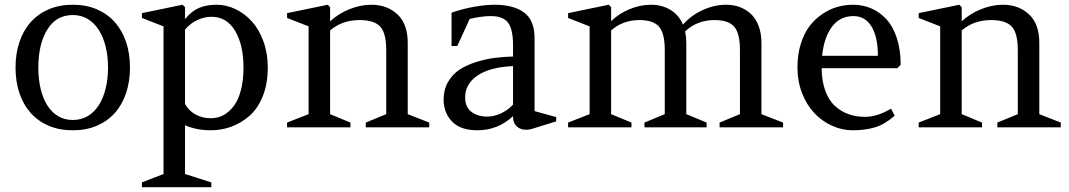

<svg xmlns="http://www.w3.org/2000/svg" viewBox="-20 -532 4466 802"><path d="M284.2 -512.2Q339.8 -512.2 384.3 -493.2Q428.7 -474.1 459.5 -439.7Q490.2 -405.3 506.6 -356.9Q522.9 -308.6 522.9 -250Q522.9 -191.9 506.8 -143.6Q490.7 -95.2 460 -60.5Q429.2 -25.9 384.8 -6.8Q340.3 12.2 284.2 12.2Q227.5 12.2 183.1 -6.8Q138.7 -25.9 107.9 -60.5Q77.1 -95.2 61 -143.3Q44.9 -191.4 44.9 -250Q44.9 -308.6 61.3 -356.9Q77.6 -405.3 108.4 -439.7Q139.2 -474.1 183.6 -493.2Q228 -512.2 284.2 -512.2ZM177.7 -408.7Q140.1 -347.7 140.1 -250Q140.1 -201.7 149.7 -161.4Q159.2 -121.1 177.5 -92Q195.8 -63 222.7 -46.9Q249.5 -30.8 284.2 -30.8Q318.8 -30.8 346.2 -46.9Q373.5 -63 392.3 -92Q411.1 -121.1 421.1 -161.4Q431.2 -201.7 431.2 -250Q431.2 -297.9 421.1 -338.1Q411.1 -378.4 392.3 -407.5Q373.5 -436.5 346.2 -452.9Q318.8 -469.2 284.2 -469.2Q214.8 -469.2 177.7 -408.7Z M862.8 230V250H572.8V230L663.1 194.8V-421.9L572.8 -457V-477.1L742.7 -512.2L752.9 -502V-452.1Q780.3 -485.8 811.5 -499Q842.8 -512.2 884.8 -512.2Q925.3 -512.2 963.6 -493.9Q1002 -475.6 1032 -442.6Q1062 -409.7 1080.3 -359.4Q1098.6 -309.1 1098.6 -250Q1098.6 -183.1 1078.1 -131.3Q1057.6 -79.6 1023.2 -49.1Q988.8 -18.6 947.3 -3.2Q905.8 12.2 859.9 12.2Q801.8 12.2 752.9 -8.8V194.8ZM863.8 -461.9Q833 -461.9 803.2 -447.8Q773.4 -433.6 752.9 -408.2V-98.1Q767.1 -70.3 796.1 -54.2Q825.2 -38.1 859.9 -38.1Q880.9 -38.1 899.9 -44.9Q918.9 -51.8 937 -67.9Q955.1 -84 968.3 -107.9Q981.4 -131.8 989.3 -168.2Q997.1 -204.6 997.1 -250Q997.1 -344.7 961.9 -403.3Q926.8 -461.9 863.8 -461.9Z M1443.8 -20V0H1179.2V-20L1269 -55.2V-421.9L1179.2 -457V-477.1L1349.1 -512.2L1358.9 -502V-442.9Q1393.6 -475.1 1439.9 -493.7Q1486.3 -512.2 1531.2 -512.2Q1596.7 -512.2 1639.9 -472.2Q1683.1 -432.1 1683.1 -353V-55.2L1772.9 -20V0H1507.8V-20L1593.3 -55.2V-323.2Q1593.3 -393.6 1568.1 -420.9Q1543 -448.2 1481.9 -448.2Q1409.2 -448.2 1358.9 -404.8V-55.2Z M2303.2 -43V-24.9L2197.3 7.8Q2166 14.6 2144.5 0.7Q2123 -13.2 2123 -46.9Q2059.6 12.2 1974.1 12.2Q1903.3 12.2 1868.2 -24.4Q1833 -61 1833 -116.2Q1833 -157.7 1851.6 -189.7Q1870.1 -221.7 1898.9 -240.7Q1927.7 -259.8 1967.8 -272.5Q2007.8 -285.2 2044.9 -290Q2082 -294.9 2123 -295.9V-342.8Q2123 -411.1 2101.6 -438Q2080.1 -464.8 2030.3 -464.8Q1992.7 -464.8 1941.9 -453.1L1890.1 -339.8H1866.2V-479Q1910.2 -494.6 1959 -503.4Q2007.8 -512.2 2044.9 -512.2Q2125.5 -512.2 2169.2 -479.7Q2212.9 -447.3 2212.9 -373V-67.9ZM2015.1 -44.9Q2043 -44.9 2072.3 -58.3Q2101.6 -71.8 2123 -95.2V-255.9Q2025.4 -251.5 1974.1 -216.1Q1922.9 -180.7 1922.9 -126Q1922.9 -84 1949.7 -64.5Q1976.6 -44.9 2015.1 -44.9Z M2617.7 -20V0H2353V-20L2442.9 -55.2V-421.9L2353 -457V-477.1L2522.9 -512.2L2532.7 -502V-443.8Q2566.4 -476.1 2610.6 -494.1Q2654.8 -512.2 2699.7 -512.2Q2743.7 -512.2 2779.3 -491.5Q2814.9 -470.7 2833 -429.2Q2866.7 -467.8 2915.3 -490Q2963.9 -512.2 3013.7 -512.2Q3043 -512.2 3068.8 -502.9Q3094.7 -493.7 3115.5 -474.9Q3136.2 -456.1 3148.4 -424.8Q3160.6 -393.6 3160.6 -353V-55.2L3251 -20V0H2985.8V-20L3070.8 -55.2V-323.2Q3070.8 -393.1 3046.6 -420.7Q3022.5 -448.2 2964.8 -448.2Q2892.1 -448.2 2841.8 -400.9Q2846.7 -376.5 2846.7 -353V-55.2L2931.6 -20V0H2671.9V-20L2756.8 -55.2V-323.2Q2756.8 -393.1 2732.7 -420.7Q2708.5 -448.2 2650.9 -448.2Q2581.5 -448.2 2532.7 -404.8V-55.2Z M3728 -247.1H3412.1Q3412.6 -192.4 3427.7 -151.9Q3442.9 -111.3 3468.8 -88.4Q3494.6 -65.4 3525.6 -54.7Q3556.6 -43.9 3593.3 -43.9Q3644 -43.9 3702.1 -78.1L3717.3 -48.8Q3676.3 -12.7 3635.3 -0.2Q3594.2 12.2 3542 12.2Q3496.6 12.2 3454.6 -7.1Q3412.6 -26.4 3380.9 -60.3Q3349.1 -94.2 3330.1 -143.6Q3311 -192.9 3311 -250Q3311 -304.2 3325 -348.9Q3338.9 -393.6 3361.8 -423.3Q3384.8 -453.1 3415.3 -473.6Q3445.8 -494.1 3477.8 -503.2Q3509.8 -512.2 3543 -512.2Q3584.5 -512.2 3619.9 -496.8Q3655.3 -481.4 3682.9 -451.4Q3710.4 -421.4 3726.3 -372.6Q3742.2 -323.7 3742.2 -261.2ZM3544.9 -464.8Q3488.8 -464.8 3455.3 -420.4Q3421.9 -376 3414.1 -298.8H3647Q3647 -377 3620.6 -420.9Q3594.2 -464.8 3544.9 -464.8Z M4082 -20V0H3817.4V-20L3907.2 -55.2V-421.9L3817.4 -457V-477.1L3987.3 -512.2L3997.1 -502V-442.9Q4031.7 -475.1 4078.1 -493.7Q4124.5 -512.2 4169.4 -512.2Q4234.9 -512.2 4278.1 -472.2Q4321.3 -432.1 4321.3 -353V-55.2L4411.1 -20V0H4146V-20L4231.4 -55.2V-323.2Q4231.4 -393.6 4206.3 -420.9Q4181.2 -448.2 4120.1 -448.2Q4047.4 -448.2 3997.1 -404.8V-55.2Z"/></svg>

Font: Amethysta
Style: Regular
Weight: 400
Designer: Konstantin Vinogradov, Alexei Vanyashin
Foundry: Cyreal (www.cyreal.org)
Version: Version 1.003